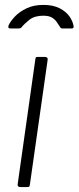

<svg xmlns="http://www.w3.org/2000/svg" viewBox="-20 -762 320 782"><path d="M102 -12Q101 -4 99 -2Q97 0 89 0H64Q57 0 54 -3Q51 -6 52 -12L124 -521Q125 -527 126.5 -528.5Q128 -530 133 -530H164Q169 -530 172 -527Q175 -524 174 -518ZM23 -646Q16 -646 14.5 -649Q13 -652 15 -659Q23 -676 41 -695Q59 -714 88 -728Q117 -742 157 -742Q196 -742 222.5 -728.5Q249 -715 263 -695Q277 -675 280 -654Q280 -651 278.5 -648.5Q277 -646 271 -646H233Q229 -646 226.5 -649Q224 -652 222 -656Q217 -663 210.5 -673Q204 -683 191.5 -690.5Q179 -698 156 -698Q121 -698 100.5 -682Q80 -666 68 -651Q65 -648 62.5 -647Q60 -646 57 -646Z"/></svg>

Font: Libre Franklin ExtraLight
Style: Italic
Weight: 250
Italic angle: -8°
Designer: Pablo Impallari, Rodrigo Fuenzalida, Nhung Nguyen
Foundry: Impallari Type
Version: Version 3.000